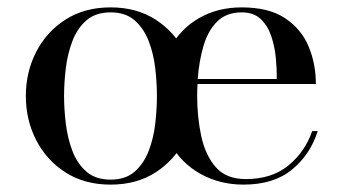

<svg xmlns="http://www.w3.org/2000/svg" viewBox="-20 -490 925 520"><path d="M50 -230Q50 -295 78 -349.5Q106 -404 157.5 -437Q209 -470 279.5 -470Q350 -470 401.2 -437Q452.5 -404 480.2 -349.5Q508 -295 508 -230Q508 -165 480.2 -110.5Q452.5 -56 401.2 -23Q350 10 279.5 10Q209 10 157.5 -23Q106 -56 78 -110.5Q50 -165 50 -230ZM153.5 -230Q153.5 -195 158.2 -155.5Q163 -116 176 -81.5Q189 -47 214 -25.2Q239 -3.5 279.5 -3.5Q320 -3.5 344.8 -25.2Q369.5 -47 382.8 -81.5Q396 -116 400.5 -155.5Q405 -195 405 -230Q405 -265.5 400.5 -304.8Q396 -344 382.8 -378.5Q369.5 -413 344.8 -434.8Q320 -456.5 279.5 -456.5Q239 -456.5 214 -434.8Q189 -413 176 -378.5Q163 -344 158.2 -304.8Q153.5 -265.5 153.5 -230ZM840.5 -135Q821 -72.5 771.5 -31.2Q722 10 639.5 10Q575.5 10 523.5 -18.8Q471.5 -47.5 441 -101.2Q410.5 -155 410.5 -230Q410.5 -305 439.8 -358.8Q469 -412.5 519.5 -441.2Q570 -470 634.5 -470Q708 -470 752 -440.8Q796 -411.5 815.8 -364.2Q835.5 -317 835.5 -262.5H515Q514 -247 514 -230Q514 -173 525 -121.5Q536 -70 564.2 -37.5Q592.5 -5 645.5 -5Q716.5 -5 761.5 -42.2Q806.5 -79.5 825.5 -135ZM634.5 -456.5Q593 -456.5 568 -431.5Q543 -406.5 531 -365.2Q519 -324 515.5 -276H729.5Q730 -302.5 727 -333.5Q724 -364.5 714.5 -392.5Q705 -420.5 686 -438.5Q667 -456.5 634.5 -456.5Z"/></svg>

Font: Bodoni Moda 16pt
Style: Regular
Weight: 400
Version: Version 2.3